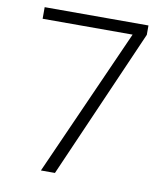

<svg xmlns="http://www.w3.org/2000/svg" viewBox="-81 -781 733 849"><g transform="rotate(10 285.5 -357.0)"><path d="M160 0 455 -662H51V-714H517V-672L223 0Z"/></g></svg>

Font: RS Noto Sans Light
Style: Regular
Weight: 300
Designer: Monotype Design Team
Foundry: Monotype Imaging Inc.
Version: Version 3.10